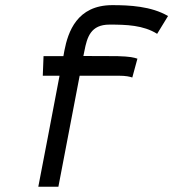

<svg xmlns="http://www.w3.org/2000/svg" viewBox="-20 -712 661 732"><path d="M579.1 -583 620.6 -650.9C556.6 -688.5 472.7 -692.4 408.2 -692.4C272.9 -692.4 239.3 -589.4 225.6 -519.5C223.6 -510.3 223.1 -505.9 221.7 -498H146L143.1 -423.3H207C193.8 -351.6 128.4 -12.2 126 0H202.6C203.1 -2 269.5 -348.1 283.7 -423.3H432.6C460 -423.3 474.6 -419.9 484.4 -416.5L503.9 -488.3C490.2 -492.7 477.5 -496.6 427.2 -498C391.6 -498 331.1 -498.5 297.9 -498.5L301.8 -517.6C312 -570.3 325.7 -618.2 397.5 -618.2C461.9 -618.2 526.4 -616.2 579.1 -583Z"/></svg>

Font: Fantasque Sans Mono
Style: RegItalic
Weight: 400
Italic angle: -11°
Monospace: yes
Designer: Jany Belluz
Version: Version 1.6.3